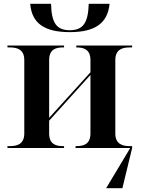

<svg xmlns="http://www.w3.org/2000/svg" viewBox="-20 -774 741 1004"><path d="M345 -606C478 -606 543 -653 553 -754H444C441 -654 414 -616 345 -616C276 -616 249 -654 247 -754H138C146 -653 211 -606 345 -606ZM19 0H315V-10H309C275 -10 237 -18 237 -76V-143L453 -382V-76C453 -18 414 -10 381 -10H375V0H661L535 210H620L671 0V-10H658C624 -10 583 -18 583 -76V-460C583 -518 624 -526 658 -526H671V-536H379V-526H381C414 -526 453 -518 453 -460V-396L237 -158V-460C237 -518 275 -526 309 -526H315V-536H19V-526H32C66 -526 107 -518 107 -460V-76C107 -18 66 -10 32 -10H19Z"/></svg>

Font: Noto Serif Display SemiBold
Style: Regular
Weight: 600
Designer: Monotype Design Team
Foundry: Monotype Imaging Inc.
Version: Version 2.009